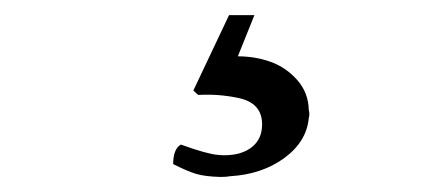

<svg xmlns="http://www.w3.org/2000/svg" viewBox="-20 -25 581 255"><path d="M243.2 101.1 236.8 95.2 284.2 -4.9H317.9L295.9 49.8Q318.8 49.8 339.4 57.1Q359.9 64.5 374.8 81.3Q389.6 98.1 390.1 121.1Q391.6 126.5 390.1 131.8Q387.2 163.1 357.7 184.8Q328.1 206.5 286.1 209Q281.2 210 272.9 210Q252 209.5 240 205.8Q228 202.1 210 192.9Q210 172.9 220.2 167Q255.4 179.7 269.5 180.7Q273.4 181.2 277.8 181.2Q300.8 181.2 314.5 170.4Q328.1 159.7 328.1 140.1Q328.1 111.3 295.9 105Q270.5 99.6 243.2 101.1Z"/></svg>

Font: Common Serif SemiBold
Style: Regular
Weight: 600
Designer: Philipp H. Poll, Khaled Hosny
Foundry: Stefan Peev, Context Ltd.
Version: Version 1.026